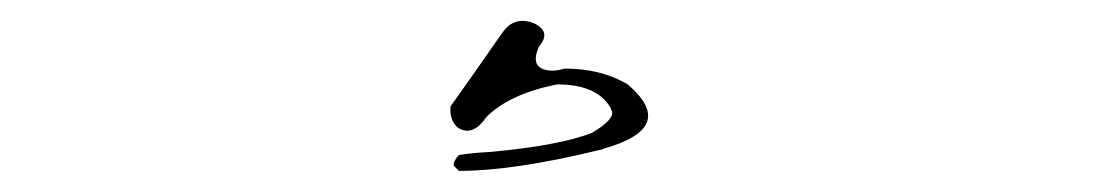

<svg xmlns="http://www.w3.org/2000/svg" viewBox="-20 -16 1040 182"><path d="M549 126Q508 136 474.5 141Q441 146 415 146L410 141Q410 136 415 131Q426 129 445 128Q510 122 541 110Q563 97 560 89Q559 88 559 87Q559 86 558 85Q545 64 508 64Q463 73 441 95Q428 114 414 105Q406 98 407 85Q429 54 441.5 36Q454 18 457 14Q468 -1 486 6Q503 14 491 28Q481 50 503 51Q506 51 509 50.5Q512 50 515 49Q550 49 575 64Q623 105 552 125Q551 126 549 126Z"/></svg>

Font: New Tegomin
Style: Regular
Weight: 400
Designer: Kyosuke Nagai
Version: Version 1.000